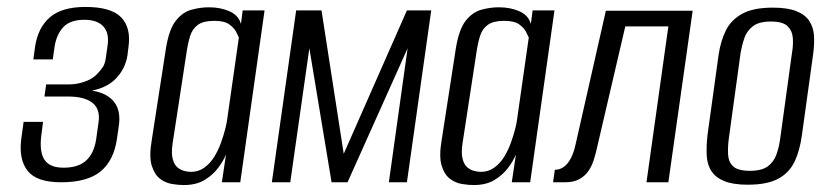

<svg xmlns="http://www.w3.org/2000/svg" viewBox="-20 -525 2386 553"><path d="M156 0Q86 0 60 -32.5Q34 -65 41 -123L48 -174H104L99 -135Q93 -88 108 -65Q123 -42 163 -42Q206 -42 228.5 -63Q251 -84 257 -124L264 -174Q269 -211 246 -229Q223 -247 176 -247H108L113 -282H181Q200 -282 221.5 -289Q243 -296 257 -309Q269 -321 276 -331.5Q283 -342 285 -360L290 -395Q295 -430 277.5 -449Q260 -468 223 -468Q181 -468 161.5 -446Q142 -424 137 -389L132 -354H76L81 -390Q89 -445 123.5 -475Q158 -505 226 -505Q300 -505 329 -475Q358 -445 350 -389L347 -365Q341 -328 315.5 -300.5Q290 -273 245 -264Q289 -257 309 -231Q329 -205 322 -161L317 -126Q308 -63 270 -31.5Q232 0 156 0Z M509 8Q495 8 476 5Q457 2 441 -10Q425 -22 417 -48Q409 -74 417 -121L458 -386Q467 -441 486.5 -465.5Q506 -490 531.5 -497Q557 -504 582 -504Q615 -504 641 -492.5Q667 -481 674 -456L679 -495H742L672 0H619L631 -80Q623 -61 608 -41Q593 -21 569 -6.5Q545 8 509 8ZM530 -30Q552 -30 569 -42.5Q586 -55 597.5 -74Q609 -93 616.5 -114Q624 -135 628.5 -152.5Q633 -170 634 -179L668 -417Q666 -422 660 -433.5Q654 -445 640 -455Q626 -465 597 -465Q566 -465 550 -453.5Q534 -442 527.5 -421Q521 -400 517 -372L477 -111Q473 -84 477.5 -67Q482 -50 491.5 -42.5Q501 -35 511.5 -32.5Q522 -30 530 -30Z M763 0 833 -495H906L970 -82L1152 -495H1222L1152 0H1100L1154 -386L981 0H935L871 -386L816 0Z M1344 8Q1330 8 1311 5Q1292 2 1276 -10Q1260 -22 1252 -48Q1244 -74 1252 -121L1293 -386Q1302 -441 1321.5 -465.5Q1341 -490 1366.5 -497Q1392 -504 1417 -504Q1450 -504 1476 -492.5Q1502 -481 1509 -456L1514 -495H1577L1507 0H1454L1466 -80Q1458 -61 1443 -41Q1428 -21 1404 -6.5Q1380 8 1344 8ZM1365 -30Q1387 -30 1404 -42.5Q1421 -55 1432.5 -74Q1444 -93 1451.5 -114Q1459 -135 1463.5 -152.5Q1468 -170 1469 -179L1503 -417Q1501 -422 1495 -433.5Q1489 -445 1475 -455Q1461 -465 1432 -465Q1401 -465 1385 -453.5Q1369 -442 1362.5 -421Q1356 -400 1352 -372L1312 -111Q1308 -84 1312.5 -67Q1317 -50 1326.5 -42.5Q1336 -35 1346.5 -32.5Q1357 -30 1365 -30Z M1573 0 1578 -36Q1592 -36 1603.5 -44Q1615 -52 1624 -69Q1633 -86 1638 -110L1725 -494H1975L1905 0H1842L1905 -449H1781L1698 -93Q1695 -80 1690 -64Q1685 -48 1675.5 -33.5Q1666 -19 1649.5 -9.5Q1633 0 1608 0Z M2134 7Q2092 7 2067 -3Q2042 -13 2029.5 -31.5Q2017 -50 2015.5 -77Q2014 -104 2018 -138L2050 -369Q2056 -408 2071 -438Q2086 -468 2118 -485.5Q2150 -503 2206 -503Q2248 -503 2273.5 -493Q2299 -483 2311 -464.5Q2323 -446 2324.5 -422Q2326 -398 2322 -369L2290 -138Q2284 -92 2268.5 -59.5Q2253 -27 2221 -10Q2189 7 2134 7ZM2140 -33Q2174 -33 2191.5 -46Q2209 -59 2216.5 -80.5Q2224 -102 2227 -125L2261 -372Q2265 -395 2263.5 -415.5Q2262 -436 2248.5 -449.5Q2235 -463 2200 -463Q2166 -463 2148.5 -449.5Q2131 -436 2124 -415.5Q2117 -395 2113 -372L2079 -125Q2076 -102 2077 -80.5Q2078 -59 2091.5 -46Q2105 -33 2140 -33Z"/></svg>

Font: Alumni Sans
Style: Italic
Weight: 400
Italic angle: -8°
Version: Version 1.016